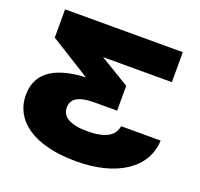

<svg xmlns="http://www.w3.org/2000/svg" viewBox="-131 -896 1103 1059"><g transform="rotate(20 420.0 -366.5)"><path d="M767 -750H76V-584L312 -437C110 -427 34 -348 34 -232C34 -88 163 17 419 17C658 17 813 -87 819 -250H587C578 -192 527 -160 419 -160C318 -160 270 -192 270 -244C270 -293 304 -323 408 -323H537V-469L363 -574H767Z"/></g></svg>

Font: Bounded ExtBd
Style: Regular
Weight: 800
Designer: Vlad Churkin
Version: Version 3.0